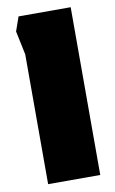

<svg xmlns="http://www.w3.org/2000/svg" viewBox="-82 -753 479 798"><g transform="rotate(-10 157.5 -354.0)"><path d="M55 0V-548L34 -648L55 -708H275V0Z"/></g></svg>

Font: Rowdies
Style: Bold
Weight: 700
Designer: Jaikishan Patel
Version: Version 1.000; ttfautohint (v1.8.3)